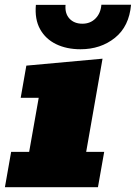

<svg xmlns="http://www.w3.org/2000/svg" viewBox="-35 -776 563 796"><path d="M-14.6 0 11.2 -146.5H85.9L125.5 -370.6H50.8L74.2 -503.9L390.1 -532.7L322.3 -146.5H397L371.1 0ZM298.8 -571.8Q241.2 -571.8 197.5 -593Q153.8 -614.3 131.1 -655.3Q108.4 -696.3 113.8 -755.9H236.8Q233.4 -720.2 252.9 -699Q272.5 -677.7 306.6 -677.7Q339.4 -677.7 360.8 -699.2Q382.3 -720.7 385.3 -756.3H508.3Q500.5 -666.5 441.4 -619.1Q382.3 -571.8 298.8 -571.8Z"/></svg>

Font: Bevan
Style: Italic
Weight: 400
Italic angle: -10°
Designer: Vernon Adams
Foundry: Vernon Adams
Version: Version 2.100; ttfautohint (v1.8.3)